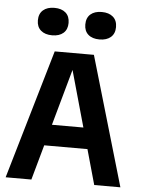

<svg xmlns="http://www.w3.org/2000/svg" viewBox="-55 -838 648 881"><g transform="rotate(5 269.0 -397.0)"><path d="M4.5 0 178.5 -595H359L533 0H412.5L260.5 -541.5H274L123 0ZM108 -161.5 131 -258.5H405L429 -161.5ZM378 -667.5Q345 -667.5 326.2 -684Q307.5 -700.5 307.5 -730.5Q307.5 -761 326.2 -777.5Q345 -794 378 -794Q411 -794 430 -777.5Q449 -761 449 -730.5Q449 -700.5 430 -684Q411 -667.5 378 -667.5ZM160 -667.5Q127 -667.5 108 -684Q89 -700.5 89 -730.5Q89 -761 108 -777.5Q127 -794 160 -794Q193 -794 211.8 -777.5Q230.5 -761 230.5 -730.5Q230.5 -700.5 211.8 -684Q193 -667.5 160 -667.5Z"/></g></svg>

Font: Encode Sans SC Condensed SemiBold
Style: Regular
Weight: 600
Width: 3
Designer: Multiple Designers
Foundry: Impallari Type
Version: Version 3.002